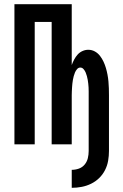

<svg xmlns="http://www.w3.org/2000/svg" viewBox="-20 -690 590 918"><path d="M323 208V122Q341 122 357.5 116Q374 110 385 96.5Q396 83 400 66Q404 49 404 32V-235Q404 -244 404 -253.5Q404 -263 403.5 -272Q403 -281 402 -290Q401 -299 399.5 -308Q398 -317 395.5 -326Q393 -335 389.5 -343.5Q386 -352 379.5 -359.5Q373 -367 364 -367Q355 -367 348.5 -359.5Q342 -352 338.5 -343.5Q335 -335 332.5 -326Q330 -317 328.5 -308Q327 -299 326 -290Q325 -281 324.5 -272Q324 -263 323.5 -253.5Q323 -244 323 -235V0H227V-585H146V0H49V-670H323V-379Q328 -393 335 -406Q342 -419 351.5 -429.5Q361 -440 374.5 -446Q388 -452 402 -452Q419 -452 433.5 -444Q448 -436 458 -423Q468 -410 475 -395Q482 -380 486.5 -364.5Q491 -349 494 -333Q497 -317 498.5 -300.5Q500 -284 500.5 -267.5Q501 -251 501 -235V32Q501 55 497 78.5Q493 102 482 123.5Q471 145 454 161.5Q437 178 415.5 188.5Q394 199 370.5 203.5Q347 208 323 208Z"/></svg>

Font: Lode Dark
Style: Bold
Weight: 700
Monospace: yes
Designer: Belleve Invis
Foundry: Belleve Invis
Version: Version 29.2.0; ttfautohint (v1.8.3)